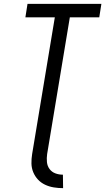

<svg xmlns="http://www.w3.org/2000/svg" viewBox="-20 -755 547 998"><path d="M308 223Q283 223 259 219Q235 215 214 205Q193 195 177.5 178.5Q162 162 153 140.5Q144 119 143.5 95Q143 71 147 46L265 -665H112L123 -735H507L496 -665H343L225 46Q222 67 224 87.5Q226 108 237.5 123.5Q249 139 267.5 146Q286 153 307 153Z"/></svg>

Font: Iosevka
Style: Italic
Weight: 400
Italic angle: -9°
Monospace: yes
Designer: Belleve Invis
Foundry: Belleve Invis
Version: Version 32.5.0; ttfautohint (v1.8.4)